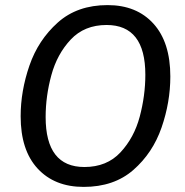

<svg xmlns="http://www.w3.org/2000/svg" viewBox="-20 -721 726 753"><path d="M648 -421Q648 -320 613.5 -220.5Q579 -121 503 -54.5Q427 12 308 12Q194 12 127.5 -60Q61 -132 61 -265Q61 -364 95.5 -464Q130 -564 206.5 -632.5Q283 -701 402 -701Q516 -701 582 -628Q648 -555 648 -421ZM159 -262Q159 -66 311 -66Q399 -66 452.5 -123.5Q506 -181 528 -263.5Q550 -346 550 -428Q550 -623 398 -623Q311 -623 257.5 -566Q204 -509 181.5 -426.5Q159 -344 159 -262Z"/></svg>

Font: Fira Sans
Style: Italic
Weight: 400
Italic angle: -8°
Designer: bBox Type GmbH & Carrois Corporate GbR & Edenspiekermann AG
Foundry: bBox Type GmbH & Carrois Corporate GbR & Edenspiekermann AG
Version: Version 4.301